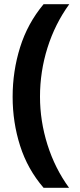

<svg xmlns="http://www.w3.org/2000/svg" viewBox="-20 -734 379 912"><path d="M40 -274Q40 -396 75.5 -509.5Q111 -623 187 -714H309Q241 -620 205.5 -507Q170 -394 170 -275Q170 -159 205.5 -46.5Q241 66 308 158H187Q111 70 75.5 -41.5Q40 -153 40 -274Z"/></svg>

Font: Noto Sans Bamum
Style: Bold
Weight: 700
Designer: Monotype Design Team
Foundry: Monotype Imaging Inc.
Version: Version 2.002; ttfautohint (v1.8.4.7-5d5b)